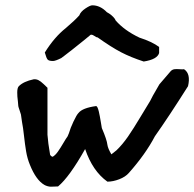

<svg xmlns="http://www.w3.org/2000/svg" viewBox="-20 -688 733 724"><path d="M199 15Q196 15 186.5 15.5Q177 16 171.5 16Q166 16 159 14Q152 12 147 9Q116 -9 93 -66Q83 -90 78.5 -117Q74 -144 70.5 -176Q67 -208 63 -228L59 -256Q59 -257 54 -271.5Q49 -286 49 -288Q49 -294 47.5 -305.5Q46 -317 45.5 -324Q45 -331 45 -339.5Q45 -348 46.5 -354Q48 -360 51 -363Q69 -381 107 -389Q116 -390 124.5 -386Q133 -382 145 -370.5Q157 -359 159 -357V-273V-180Q161 -150 169 -104Q174 -97 179 -97Q189 -103 198.5 -116.5Q208 -130 218.5 -148Q229 -166 235 -174L240 -186Q245 -204 257 -229.5Q269 -255 276 -262Q291 -281 342 -288Q345 -288 347.5 -283Q350 -278 352.5 -268Q355 -258 356.5 -249Q358 -240 360.5 -226Q363 -212 364 -205Q383 -161 385 -142Q387 -128 400 -106L419 -121Q442 -143 463 -173.5Q484 -204 509 -246Q534 -288 546 -307Q550 -317 581 -370Q582 -372 624 -420Q630 -426 638 -427Q646 -428 657.5 -427Q669 -426 674 -427Q700 -410 689 -363Q617 -249 564 -174Q529 -107 466 -36Q453 -21 429.5 -12Q406 -3 385 -3Q329 -43 301 -126Q242 -21 199 15ZM149 -490Q185 -548 228 -582Q261 -610 279 -630Q284 -644 302 -656Q320 -668 328 -668Q358 -668 383 -642Q402 -632 413 -617L416 -611Q449 -573 506 -546Q553 -531 580 -511V-488Q573 -464 522 -456Q473 -472 436.5 -491Q400 -510 348 -547Q343 -547 335 -553Q329 -557 326 -557H322L299 -538L254 -502L223 -478L211 -469Q189 -458 180 -458Q165 -458 160 -463Q155 -468 149 -490Z"/></svg>

Font: Excalifont
Style: Regular
Weight: 400
Designer: Your Own Font Foundry (Virgil); Ján Filípek / DizajnDesign (Excalifont, modifications)
Foundry: Your Own Font Foundry (Virgil); Ján Filípek / DizajnDesign (Excalifont, modifications)
Version: Version 1.000;Glyphs 3.2 (3227)